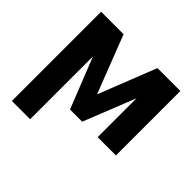

<svg xmlns="http://www.w3.org/2000/svg" viewBox="-175 -718 1113 1113"><g transform="rotate(45 381.0 -162.0)"><path d="M57.2 -528.4H241.5L379.3 -172.9L519.2 -528.4H707V0H557.2V-319.2L430.4 0H330.6L207 -311.8V203.1H57.2Z"/></g></svg>

Font: Cannonade
Style: Bold
Weight: 700
Designer: Rasmus Andersson
Foundry: rsms
Version: Version 3.012;git-f93a4a705